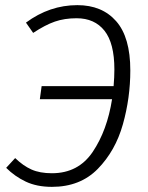

<svg xmlns="http://www.w3.org/2000/svg" viewBox="-20 -716 574 747"><path d="M487 -442Q487 -335 458 -232Q429 -129 360.5 -59Q292 11 182 11Q123 11 80 -9.5Q37 -30 4 -63L39 -101Q70 -71 102.5 -56.5Q135 -42 182 -42Q285 -42 341 -125.5Q397 -209 416 -330H135L142 -381H422Q425 -416 425 -446Q425 -548 386.5 -596.5Q348 -645 278 -645Q231 -645 193.5 -632Q156 -619 109 -588L81 -628Q173 -696 281 -696Q377 -696 432 -633.5Q487 -571 487 -442Z"/></svg>

Font: Fira Sans Light
Style: Italic
Weight: 300
Italic angle: -8°
Designer: bBox Type GmbH & Carrois Corporate GbR & Edenspiekermann AG
Foundry: bBox Type GmbH & Carrois Corporate GbR & Edenspiekermann AG
Version: Version 4.301